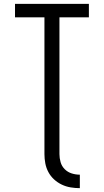

<svg xmlns="http://www.w3.org/2000/svg" viewBox="-20 -755 540 998"><path d="M395 223Q371 223 347 219Q323 215 301 204.5Q279 194 261 177.5Q243 161 231.5 139.5Q220 118 215.5 94Q211 70 211 46V-665H58V-735H442V-665H289V46Q289 67 295 88Q301 109 316.5 124.5Q332 140 353 146.5Q374 153 395 153Z"/></svg>

Font: Iosevka
Style: Regular
Weight: 400
Monospace: yes
Designer: Belleve Invis
Foundry: Belleve Invis
Version: Version 33.2.3; ttfautohint (v1.8.4)